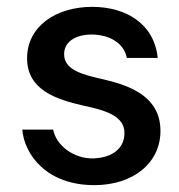

<svg xmlns="http://www.w3.org/2000/svg" viewBox="-20 -530 523 560"><path d="M255 10C369 10 448 -55 448 -148C448 -248 360 -280 284 -298C222 -312 167 -325 167 -372C167 -413 209 -432 257 -429C292 -427 340 -410 350 -361H440C430 -461 347 -510 249 -510C143 -510 59 -453 59 -360C59 -267 145 -240 223 -222C290 -208 343 -191 343 -142C343 -99 310 -70 252 -68C194 -67 144 -106 135 -152H45C51 -79 116 10 255 10Z"/></svg>

Font: Oakes Medium
Style: Regular
Weight: 500
Designer: Samuel Oakes
Foundry: Samuel Oakes
Version: Version 1.003;PS 001.003;hotconv 1.0.88;makeotf.lib2.5.64775